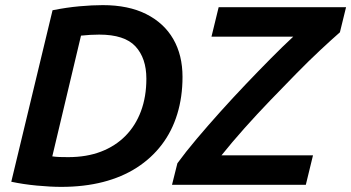

<svg xmlns="http://www.w3.org/2000/svg" viewBox="-20 -721 1370 749"><path d="M219 8Q177 8 124 3Q71 -2 24 -12L185 -681Q240 -692 290 -696.5Q340 -701 381 -701Q481 -701 550.5 -666Q620 -631 656 -568.5Q692 -506 692 -421Q692 -343 671.5 -276Q651 -209 611 -156.5Q571 -104 513.5 -67Q456 -30 382 -11Q308 8 219 8ZM246 -108Q318 -108 374 -129.5Q430 -151 469.5 -191Q509 -231 530 -287.5Q551 -344 551 -414Q551 -494 508.5 -540Q466 -586 367 -586Q349 -586 332 -585Q315 -584 296 -582L184 -111Q198 -109 212 -108.5Q226 -108 246 -108ZM651 0 672 -84Q704 -128 747.5 -179.5Q791 -231 839.5 -285Q888 -339 938.5 -392Q989 -445 1036.5 -493Q1084 -541 1124 -578H805L833 -693H1330L1306 -595Q1274 -567 1229.5 -525.5Q1185 -484 1135.5 -433.5Q1086 -383 1034 -329Q982 -275 933 -220Q884 -165 844 -115H1201L1173 0Z"/></svg>

Font: Ubuntu Sans
Style: Bold Italic
Weight: 700
Italic angle: -13.5°
Designer: Dalton Maag Ltd
Foundry: Dalton Maag Ltd
Version: Version 1.006